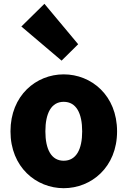

<svg xmlns="http://www.w3.org/2000/svg" viewBox="-20 -973 677 1007"><path d="M314 14C459 14 594 -96 594 -284C594 -473 459 -583 314 -583C170 -583 35 -473 35 -284C35 -96 170 14 314 14ZM314 -130C249 -130 218 -190 218 -284C218 -379 249 -439 314 -439C380 -439 411 -379 411 -284C411 -190 380 -130 314 -130ZM303 -655 390 -741 213 -953 92 -834Z"/></svg>

Font: Noto Sans CJK Black
Style: Bold
Weight: 900
Designer: Ryoko NISHIZUKA (kana & ideographs); Paul D. Hunt (Latin, Greek & Cyrillic); Wenlong ZHANG (bopomofo); Sandoll Communica
Foundry: Adobe Systems Incorporated
Version: Version 1.000;PS 1;hotconv 1.0.78;makeotf.lib2.5.61930